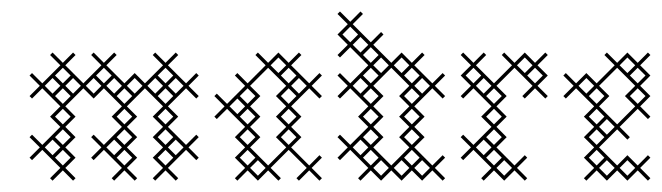

<svg xmlns="http://www.w3.org/2000/svg" viewBox="-20 -310 1151 334"><path d="M93.6 -125 125 -156.4 142.9 -138.6 160.7 -156.4 192.1 -125 174.3 -107.1 192.1 -89.3 160.7 -57.9 142.9 -75.7 138.6 -71.4 156.4 -53.6 138.6 -35.7 142.9 -31.4 160.7 -49.3 192.1 -17.9 174.3 0 178.6 4.3 196.4 -13.6 214.3 4.3 218.6 0 200.7 -17.9 218.6 -35.7 200.7 -53.6 218.6 -71.4 200.7 -89.3 218.6 -107.1 200.7 -125 232.1 -156.4 263.6 -125 245.7 -107.1 263.6 -89.3 245.7 -71.4 263.6 -53.6 245.7 -35.7 263.6 -17.9 245.7 0 250 4.3 267.9 -13.6 285.7 4.3 290 0 272.1 -17.9 303.6 -49.3 321.4 -31.4 325.7 -35.7 307.9 -53.6 325.7 -71.4 321.4 -75.7 303.6 -57.9 272.1 -89.3 290 -107.1 272.1 -125 303.6 -156.4 321.4 -138.6 325.7 -142.9 307.9 -160.7 325.7 -178.6 321.4 -182.9 303.6 -165 272.1 -196.4 290 -214.3 285.7 -218.6 267.9 -200.7 250 -218.6 245.7 -214.3 263.6 -196.4 232.1 -165 214.3 -182.9 196.4 -165 165 -196.4 182.9 -214.3 178.6 -218.6 160.7 -200.7 142.9 -218.6 138.6 -214.3 156.4 -196.4 125 -165 93.6 -196.4 111.4 -214.3 107.1 -218.6 89.3 -200.7 71.4 -218.6 67.1 -214.3 85 -196.4 53.6 -165 35.7 -182.9 31.4 -178.6 49.3 -160.7 31.4 -142.9 35.7 -138.6 53.6 -156.4 85 -125 67.1 -107.1 85 -89.3 53.6 -57.9 35.7 -75.7 31.4 -71.4 49.3 -53.6 31.4 -35.7 35.7 -31.4 53.6 -49.3 85 -17.9 67.1 0 71.4 4.3 89.3 -13.6 107.1 4.3 111.4 0 93.6 -17.9 111.4 -35.7 93.6 -53.6 111.4 -71.4 93.6 -89.3 111.4 -107.1ZM71.4 -67.1 85 -53.6 71.4 -40 57.9 -53.6ZM75.7 -35.7 89.3 -49.3 102.9 -35.7 89.3 -22.1ZM75.7 -142.9 89.3 -156.4 102.9 -142.9 89.3 -129.3ZM71.4 -174.3 85 -160.7 71.4 -147.1 57.9 -160.7ZM142.9 -174.3 156.4 -160.7 142.9 -147.1 129.3 -160.7ZM178.6 -67.1 192.1 -53.6 178.6 -40 165 -53.6ZM182.9 -35.7 196.4 -49.3 210 -35.7 196.4 -22.1ZM182.9 -142.9 196.4 -156.4 210 -142.9 196.4 -129.3ZM254.3 -142.9 267.9 -156.4 281.4 -142.9 267.9 -129.3ZM250 -174.3 263.6 -160.7 250 -147.1 236.4 -160.7ZM75.7 -71.4 89.3 -85 102.9 -71.4 89.3 -57.9ZM75.7 -107.1 89.3 -120.7 102.9 -107.1 89.3 -93.6ZM75.7 -178.6 89.3 -192.1 102.9 -178.6 89.3 -165ZM93.6 -160.7 107.1 -174.3 120.7 -160.7 107.1 -147.1ZM147.1 -178.6 160.7 -192.1 174.3 -178.6 160.7 -165ZM165 -160.7 178.6 -174.3 192.1 -160.7 178.6 -147.1ZM182.9 -71.4 196.4 -85 210 -71.4 196.4 -57.9ZM182.9 -107.1 196.4 -120.7 210 -107.1 196.4 -93.6ZM200.7 -160.7 214.3 -174.3 227.9 -160.7 214.3 -147.1ZM254.3 -35.7 267.9 -49.3 281.4 -35.7 267.9 -22.1ZM254.3 -71.4 267.9 -85 281.4 -71.4 267.9 -57.9ZM254.3 -107.1 267.9 -120.7 281.4 -107.1 267.9 -93.6ZM254.3 -178.6 267.9 -192.1 281.4 -178.6 267.9 -165ZM272.1 -53.6 285.7 -67.1 299.3 -53.6 285.7 -40ZM272.1 -160.7 285.7 -174.3 299.3 -160.7 285.7 -147.1Z M428.6 4.3 446.4 -13.6 464.3 4.3 468.6 0 450.7 -17.9 482.1 -49.3 513.6 -17.9 495.7 0 500 4.3 517.9 -13.6 535.7 4.3 540 0 522.1 -17.9 540 -35.7 535.7 -40 517.9 -22.1 486.4 -53.6 504.3 -71.4 486.4 -89.3 504.3 -107.1 486.4 -125 517.9 -156.4 535.7 -138.6 540 -142.9 522.1 -160.7 540 -178.6 535.7 -182.9 517.9 -165 486.4 -196.4 504.3 -214.3 500 -218.6 482.1 -200.7 464.3 -218.6 446.4 -200.7 428.6 -218.6 424.3 -214.3 442.1 -196.4 410.7 -165 392.9 -182.9 388.6 -178.6 406.4 -160.7 375 -129.3 357.1 -147.1 352.9 -142.9 370.7 -125 352.9 -107.1 357.1 -102.9 375 -120.7 406.4 -89.3 388.6 -71.4 406.4 -53.6 388.6 -35.7 406.4 -17.9 388.6 0 392.9 4.3 410.7 -13.6ZM446.4 -22.1 415 -53.6 432.9 -71.4 415 -89.3 432.9 -107.1 415 -125 432.9 -142.9 415 -160.7 446.4 -192.1 477.9 -160.7 460 -142.9 477.9 -125 460 -107.1 477.9 -89.3 460 -71.4 477.9 -53.6ZM468.6 -178.6 482.1 -192.1 495.7 -178.6 482.1 -165ZM392.9 -138.6 406.4 -125 392.9 -111.4 379.3 -125ZM397.1 -107.1 410.7 -120.7 424.3 -107.1 410.7 -93.6ZM397.1 -35.7 410.7 -49.3 424.3 -35.7 410.7 -22.1ZM397.1 -71.4 410.7 -85 424.3 -71.4 410.7 -57.9ZM397.1 -142.9 410.7 -156.4 424.3 -142.9 410.7 -129.3ZM415 -17.9 428.6 -31.4 442.1 -17.9 428.6 -4.3ZM450.7 -196.4 464.3 -210 477.9 -196.4 464.3 -182.9ZM468.6 -71.4 482.1 -85 495.7 -71.4 482.1 -57.9ZM468.6 -107.1 482.1 -120.7 495.7 -107.1 482.1 -93.6ZM468.6 -142.9 482.1 -156.4 495.7 -142.9 482.1 -129.3ZM486.4 -160.7 500 -174.3 513.6 -160.7 500 -147.1Z M700.7 -125 732.1 -156.4 750 -138.6 754.3 -142.9 736.4 -160.7 754.3 -178.6 750 -182.9 732.1 -165 700.7 -196.4 718.6 -214.3 714.3 -218.6 696.4 -200.7 678.6 -218.6 660.7 -200.7 629.3 -232.1 647.1 -250 642.9 -254.3 625 -236.4 593.6 -267.9 611.4 -285.7 607.1 -290 589.3 -272.1 571.4 -290 567.1 -285.7 585 -267.9 567.1 -250 585 -232.1 567.1 -214.3 571.4 -210 589.3 -227.9 620.7 -196.4 589.3 -165 571.4 -182.9 567.1 -178.6 585 -160.7 567.1 -142.9 571.4 -138.6 589.3 -156.4 620.7 -125 602.9 -107.1 620.7 -89.3 589.3 -57.9 571.4 -75.7 567.1 -71.4 585 -53.6 567.1 -35.7 571.4 -31.4 589.3 -49.3 620.7 -17.9 602.9 0 607.1 4.3 625 -13.6 642.9 4.3 660.7 -13.6 678.6 4.3 696.4 -13.6 714.3 4.3 732.1 -13.6 750 4.3 754.3 0 736.4 -17.9 754.3 -35.7 750 -40 732.1 -22.1 700.7 -53.6 718.6 -71.4 700.7 -89.3 718.6 -107.1ZM674.3 -142.9 692.1 -125 674.3 -107.1 692.1 -89.3 674.3 -71.4 692.1 -53.6 660.7 -22.1 629.3 -53.6 647.1 -71.4 629.3 -89.3 647.1 -107.1 629.3 -125 647.1 -142.9 629.3 -160.7 660.7 -192.1 692.1 -160.7ZM678.6 -31.4 692.1 -17.9 678.6 -4.3 665 -17.9ZM611.4 -35.7 625 -49.3 638.6 -35.7 625 -22.1ZM607.1 -67.1 620.7 -53.6 607.1 -40 593.6 -53.6ZM611.4 -142.9 625 -156.4 638.6 -142.9 625 -129.3ZM682.9 -178.6 696.4 -192.1 710 -178.6 696.4 -165ZM611.4 -214.3 625 -227.9 638.6 -214.3 625 -200.7ZM607.1 -174.3 620.7 -160.7 607.1 -147.1 593.6 -160.7ZM575.7 -250 589.3 -263.6 602.9 -250 589.3 -236.4ZM593.6 -232.1 607.1 -245.7 620.7 -232.1 607.1 -218.6ZM611.4 -71.4 625 -85 638.6 -71.4 625 -57.9ZM611.4 -107.1 625 -120.7 638.6 -107.1 625 -93.6ZM611.4 -178.6 625 -192.1 638.6 -178.6 625 -165ZM629.3 -17.9 642.9 -31.4 656.4 -17.9 642.9 -4.3ZM629.3 -196.4 642.9 -210 656.4 -196.4 642.9 -182.9ZM665 -196.4 678.6 -210 692.1 -196.4 678.6 -182.9ZM682.9 -35.7 696.4 -49.3 710 -35.7 696.4 -22.1ZM682.9 -71.4 696.4 -85 710 -71.4 696.4 -57.9ZM682.9 -107.1 696.4 -120.7 710 -107.1 696.4 -93.6ZM682.9 -142.9 696.4 -156.4 710 -142.9 696.4 -129.3ZM700.7 -17.9 714.3 -31.4 727.9 -17.9 714.3 -4.3ZM700.7 -160.7 714.3 -174.3 727.9 -160.7 714.3 -147.1Z M857.1 4.3 875 -13.6 892.9 4.3 897.1 0 879.3 -17.9 897.1 -35.7 892.9 -40 875 -22.1 843.6 -53.6 861.4 -71.4 843.6 -89.3 861.4 -107.1 843.6 -125 861.4 -142.9 843.6 -160.7 875 -192.1 906.4 -160.7 888.6 -142.9 892.9 -138.6 910.7 -156.4 928.6 -138.6 932.9 -142.9 915 -160.7 932.9 -178.6 915 -196.4 932.9 -214.3 928.6 -218.6 910.7 -200.7 892.9 -218.6 875 -200.7 857.1 -218.6 852.9 -214.3 870.7 -196.4 839.3 -165 807.9 -196.4 825.7 -214.3 821.4 -218.6 803.6 -200.7 785.7 -218.6 781.4 -214.3 799.3 -196.4 781.4 -178.6 799.3 -160.7 781.4 -142.9 785.7 -138.6 803.6 -156.4 835 -125 817.1 -107.1 835 -89.3 803.6 -57.9 785.7 -75.7 781.4 -71.4 799.3 -53.6 781.4 -35.7 785.7 -31.4 803.6 -49.3 835 -17.9 817.1 0 821.4 4.3 839.3 -13.6ZM821.4 -67.1 835 -53.6 821.4 -40 807.9 -53.6ZM825.7 -35.7 839.3 -49.3 852.9 -35.7 839.3 -22.1ZM897.1 -178.6 910.7 -192.1 924.3 -178.6 910.7 -165ZM825.7 -142.9 839.3 -156.4 852.9 -142.9 839.3 -129.3ZM790 -178.6 803.6 -192.1 817.1 -178.6 803.6 -165ZM807.9 -160.7 821.4 -174.3 835 -160.7 821.4 -147.1ZM825.7 -71.4 839.3 -85 852.9 -71.4 839.3 -57.9ZM825.7 -107.1 839.3 -120.7 852.9 -107.1 839.3 -93.6ZM843.6 -17.9 857.1 -31.4 870.7 -17.9 857.1 -4.3ZM879.3 -196.4 892.9 -210 906.4 -196.4 892.9 -182.9Z M1053.6 -22.1 1022.1 -53.6 1053.6 -85 1071.4 -67.1 1075.7 -71.4 1057.9 -89.3 1089.3 -120.7 1107.1 -102.9 1111.4 -107.1 1093.6 -125 1111.4 -142.9 1093.6 -160.7 1111.4 -178.6 1093.6 -196.4 1111.4 -214.3 1107.1 -218.6 1089.3 -200.7 1071.4 -218.6 1053.6 -200.7 1035.7 -218.6 1031.4 -214.3 1049.3 -196.4 1017.9 -165 1000 -182.9 982.1 -165 964.3 -182.9 960 -178.6 977.9 -160.7 960 -142.9 964.3 -138.6 982.1 -156.4 1013.6 -125 995.7 -107.1 1013.6 -89.3 995.7 -71.4 1013.6 -53.6 995.7 -35.7 1013.6 -17.9 995.7 0 1000 4.3 1017.9 -13.6 1035.7 4.3 1053.6 -13.6 1071.4 4.3 1089.3 -13.6 1107.1 4.3 1111.4 0 1093.6 -17.9 1111.4 -35.7 1107.1 -40 1089.3 -22.1 1071.4 -40ZM1053.6 -93.6 1022.1 -125 1040 -142.9 1022.1 -160.7 1053.6 -192.1 1085 -160.7 1067.1 -142.9 1085 -125ZM1075.7 -178.6 1089.3 -192.1 1102.9 -178.6 1089.3 -165ZM1004.3 -142.9 1017.9 -156.4 1031.4 -142.9 1017.9 -129.3ZM986.4 -160.7 1000 -174.3 1013.6 -160.7 1000 -147.1ZM1004.3 -35.7 1017.9 -49.3 1031.4 -35.7 1017.9 -22.1ZM1004.3 -71.4 1017.9 -85 1031.4 -71.4 1017.9 -57.9ZM1004.3 -107.1 1017.9 -120.7 1031.4 -107.1 1017.9 -93.6ZM1022.1 -17.9 1035.7 -31.4 1049.3 -17.9 1035.7 -4.3ZM1022.1 -89.3 1035.7 -102.9 1049.3 -89.3 1035.7 -75.7ZM1057.9 -17.9 1071.4 -31.4 1085 -17.9 1071.4 -4.3ZM1057.9 -196.4 1071.4 -210 1085 -196.4 1071.4 -182.9ZM1075.7 -142.9 1089.3 -156.4 1102.9 -142.9 1089.3 -129.3Z"/></svg>

Font: Gossip Low Cross Stitch
Style: Regular
Weight: 300
Width: 3
Designer: Deborah Khodanovich
Version: Version 1.001;Glyphs 3.3.1 (3343)